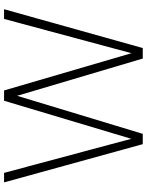

<svg xmlns="http://www.w3.org/2000/svg" viewBox="94 -834 740 969"><g transform="rotate(-90 464.5 -350.0)"><path d="M221 0 28 -700H76L248 -58L440 -700H492L680 -57L853 -700H902L706 0H653L465 -634L273 0Z"/></g></svg>

Font: DM Sans 11pt ExtraLight
Style: Regular
Weight: 250
Version: Version 4.004;gftools[0.9.30]